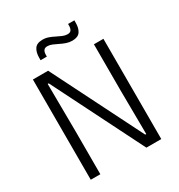

<svg xmlns="http://www.w3.org/2000/svg" viewBox="-188 -934 989 1060"><g transform="rotate(-30 306.0 -404.0)"><path d="M81 -639H178L466 -65.5H472.5L470 -347.5V-639H530.5V0H435.5L146 -577H139.5L142 -279V0H81ZM377 -715.5Q357.5 -715.5 339.2 -722Q321 -728.5 304.5 -736.8Q288 -745 272.2 -751.8Q256.5 -758.5 241.5 -758.5Q225 -758.5 218 -748.5Q211 -738.5 211 -720V-710H171V-725.5Q171 -760.5 185.5 -781.8Q200 -803 236.5 -803Q256.5 -803 274.5 -796.5Q292.5 -790 309.2 -781.2Q326 -772.5 341.8 -766Q357.5 -759.5 372.5 -759.5Q389 -759.5 395.8 -769.5Q402.5 -779.5 402.5 -798V-807.5H442.5V-792Q442.5 -757 428 -736.2Q413.5 -715.5 377 -715.5Z"/></g></svg>

Font: Anek Kannada Light
Style: Regular
Weight: 300
Designer: Vaishnavi Murthy, Maithili Shingre (Kannada) & Yesha Goshar (Latin)
Foundry: Ek Type
Version: Version 1.003